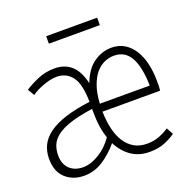

<svg xmlns="http://www.w3.org/2000/svg" viewBox="-119 -751 839 871"><g transform="rotate(-20 300.0 -315.0)"><path d="M143 12Q89 12 53.5 -20.5Q18 -53 18 -114Q18 -150 32 -179Q46 -208 77.5 -231Q109 -254 158.5 -270Q208 -286 279 -295Q278 -382 250.5 -417.5Q223 -453 177 -453Q161 -453 144 -449Q127 -445 110.5 -439Q94 -433 79.5 -425.5Q65 -418 54 -410L35 -442Q59 -458 97.5 -475Q136 -492 181 -492Q229 -492 261 -464Q293 -436 307 -375Q330 -436 370 -464Q410 -492 455 -492Q492 -492 519 -475Q546 -458 564 -428.5Q582 -399 590.5 -360.5Q599 -322 599 -280Q599 -269 599 -258Q599 -247 597 -233H319Q320 -187 329 -149Q338 -111 355.5 -84Q373 -57 399 -42Q425 -27 461 -27Q493 -27 520 -37.5Q547 -48 567 -62L585 -29Q562 -13 531.5 -0.5Q501 12 459 12Q408 12 371 -13.5Q334 -39 311 -84Q276 -42 234 -15Q192 12 143 12ZM151 -26Q188 -26 228.5 -50.5Q269 -75 298 -117Q279 -171 279 -243V-261Q215 -252 173 -238.5Q131 -225 106.5 -207Q82 -189 72 -166Q62 -143 62 -116Q62 -73 86.5 -49.5Q111 -26 151 -26ZM454 -454Q430 -454 407.5 -444Q385 -434 366.5 -412.5Q348 -391 335.5 -356Q323 -321 320 -271H561Q559 -362 533 -408Q507 -454 454 -454ZM196 -606V-642H442V-606Z"/></g></svg>

Font: Source Code Pro Light
Style: Regular
Weight: 300
Monospace: yes
Designer: Paul D. Hunt, Teo Tuominen
Foundry: Adobe Systems Incorporated
Version: Version 2.030;PS 1.000;hotconv 16.6.51;makeotf.lib2.5.65220